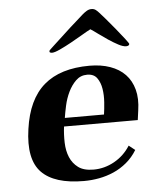

<svg xmlns="http://www.w3.org/2000/svg" viewBox="-50 -696 584 747"><g transform="rotate(-5 242.5 -322.0)"><path d="M308 -435Q353 -435 388.5 -422.5Q424 -410 447 -386Q470 -362 479.5 -326.5Q489 -291 482 -245L477 -208H189Q185 -177 186 -145Q187 -113 197.5 -88Q208 -63 229.5 -47Q251 -31 289 -31Q332 -31 370.5 -52.5Q409 -74 433 -112L457 -93Q440 -65 416 -45Q392 -25 364.5 -13Q337 -1 307.5 4.5Q278 10 248 10Q133 10 83 -41.5Q33 -93 50 -210Q66 -325 130 -380Q194 -435 308 -435ZM348 -241Q351 -261 353 -288.5Q355 -316 351 -341Q347 -366 334.5 -383.5Q322 -401 296 -401Q270 -401 252 -383.5Q234 -366 222 -341Q210 -316 204 -288.5Q198 -261 195 -241ZM470 -506Q469 -501 465 -499.5Q461 -498 457 -498Q445 -498 427 -507.5Q409 -517 389.5 -530Q370 -543 352.5 -556Q335 -569 324 -576Q312 -570 290 -557Q268 -544 244.5 -531Q221 -518 199.5 -508Q178 -498 168 -498Q164 -498 160.5 -499.5Q157 -501 158 -506Q158 -508 178.5 -526.5Q199 -545 223.5 -568Q248 -591 271 -611Q294 -631 299 -636Q307 -643 316 -648.5Q325 -654 335 -654Q345 -654 352 -648.5Q359 -643 365 -636Q370 -631 387 -611Q404 -591 423 -568Q442 -545 456 -526.5Q470 -508 470 -506Z"/></g></svg>

Font: Gamine
Style: Bold Italic
Weight: 700
Designer: Tapiwanashe Sebastian Garikayi
Version: Version 1.000